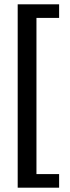

<svg xmlns="http://www.w3.org/2000/svg" viewBox="-20 -700 323 890"><path d="M254 170H62V-680H254V-617H149V107H254Z"/></svg>

Font: Gemunu Libre ExtraLight Medium
Style: Regular
Weight: 500
Version: Version 1.100